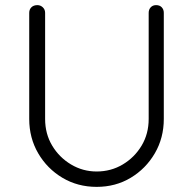

<svg xmlns="http://www.w3.org/2000/svg" viewBox="-20 -720 753 749"><path d="M589 -700Q603 -700 611 -691.5Q619 -683 619 -670V-256Q619 -182 584 -122Q549 -62 490 -26.5Q431 9 357 9Q283 9 223.5 -26.5Q164 -62 129 -122Q94 -182 94 -256V-670Q94 -683 102.5 -691.5Q111 -700 126 -700Q138 -700 147 -691.5Q156 -683 156 -670V-256Q156 -198 183.5 -152Q211 -106 257 -78.5Q303 -51 357 -51Q413 -51 459 -78.5Q505 -106 532.5 -152Q560 -198 560 -256V-670Q560 -683 568 -691.5Q576 -700 589 -700Z"/></svg>

Font: zvoove
Style: Regular
Weight: 400
Designer: Vernon Adams (Nunito) & Andrew Paglinawan (Quicksand)
Foundry: zvoove
Version: Version 3.006